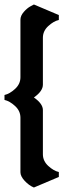

<svg xmlns="http://www.w3.org/2000/svg" viewBox="-41 -790 282 855"><path d="M150 -300V-103Q150 -73 174 -51Q198 -29 221 -24V-2L110 45Q88 36 69 15.5Q50 -5 50 -23V-266Q50 -296 26 -318Q2 -340 -21 -345V-367Q2 -372 26 -394Q50 -416 50 -446V-702Q50 -720 65 -737Q80 -754 95 -762L110 -770L221 -723V-701Q198 -696 174 -674Q150 -652 150 -622V-413Q150 -384 110 -356Q150 -328 150 -300Z"/></svg>

Font: Pirata One
Style: Regular
Weight: 400
Designer: Rodrigo Fuenzalida, Nicolas Massi
Foundry: Rodrigo Fuenzalida, Nicolas Massi
Version: Version 1.001